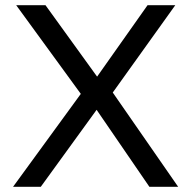

<svg xmlns="http://www.w3.org/2000/svg" viewBox="-20 -714 731 734"><path d="M551 0 333 -318H316L42 -694H154L370 -395H387L661 0ZM30 0 299 -369 363 -313 136 0ZM393 -335 330 -391 544 -694H650Z"/></svg>

Font: Outfit Thin
Style: Regular
Weight: 400
Version: Version 1.100;gftools[0.9.27]